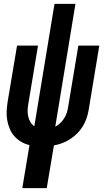

<svg xmlns="http://www.w3.org/2000/svg" viewBox="-20 -755 540 990"><path d="M95 215 132 -7Q109 -12 89 -24Q69 -36 54 -53Q39 -70 30 -91.5Q21 -113 17 -136.5Q13 -160 14.5 -184.5Q16 -209 20 -234L68 -520H176L126 -219Q123 -203 122.5 -186.5Q122 -170 125.5 -154.5Q129 -139 136.5 -126Q144 -113 157 -104L261 -735H369L265 -102Q279 -109 290.5 -120Q302 -131 310.5 -144.5Q319 -158 324 -172.5Q329 -187 331 -202L384 -520H492L437 -187Q433 -165 426 -144Q419 -123 406.5 -103Q394 -83 377.5 -66.5Q361 -50 341.5 -37.5Q322 -25 300.5 -17Q279 -9 258 -5L221 215Z"/></svg>

Font: Iosevka SS18 Extrabold
Style: Italic
Weight: 800
Italic angle: -9°
Monospace: yes
Designer: Belleve Invis
Foundry: Belleve Invis
Version: Version 25.1.1; ttfautohint (v1.8.4)